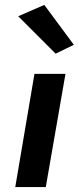

<svg xmlns="http://www.w3.org/2000/svg" viewBox="-20 -760 320 780"><path d="M54 -694 160 -740 280 -578 206 -542ZM120 -460H246L166 0H42Z"/></svg>

Font: Jost* 600 Semi
Style: Italic
Weight: 600
Italic angle: -10°
Version: Version 3.500